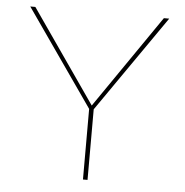

<svg xmlns="http://www.w3.org/2000/svg" viewBox="-49 -706 725 753"><g transform="rotate(5 313.5 -329.0)"><path d="M323 -278V0H305V-278L40 -658H60L314 -292L566 -658H587Z"/></g></svg>

Font: Ysabeau Thin
Style: Regular
Weight: 200
Designer: Christian Thalmann (Catharsis Fonts)
Version: Version 0.003